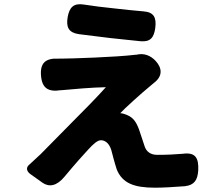

<svg xmlns="http://www.w3.org/2000/svg" viewBox="-20 -825 1020 894"><path d="M511 -786C462 -791 413 -797 369 -804C323 -811 303 -791 295 -745C287 -698 300 -673 347 -666C392 -660 442 -654 492 -648C542 -643 592 -637 635 -633C680 -629 697 -650 703 -695C709 -743 697 -768 649 -772C607 -776 559 -780 511 -786ZM310 -250C252 -191 197 -136 169 -107C149 -89 131 -72 116 -58C101 -46 102 -28 122 -14L160 13L178 26C209 47 244 42 281 -3C330 -62 367 -103 391 -129C415 -155 434 -172 450 -172C466 -172 487 -162 498 -127C504 -104 514 -65 524 -35C550 27 602 49 702 49C735 49 793 46 841 42C885 37 900 13 903 -31C906 -90 890 -117 831 -109C797 -106 757 -104 712 -104C681 -104 661 -119 653 -145C645 -168 636 -198 627 -223C614 -258 600 -276 577 -287C565 -293 548 -298 540 -298C556 -316 637 -390 686 -430C690 -433 694 -437 698 -440C736 -469 737 -506 705 -541C682 -566 652 -578 619 -571C616 -570 613 -570 610 -570C523 -559 305 -552 264 -552C261 -552 257 -552 254 -552C193 -555 166 -533 171 -472C176 -414 205 -396 263 -405C264 -405 265 -405 266 -405C319 -410 410 -418 473 -419C431 -372 369 -309 310 -250Z"/></svg>

Font: GenSenRounded2 TW H
Style: Regular
Weight: 900
Version: Version 2.100;PS 2.1;hotconv 16.6.51;makeotf.lib2.5.65220 DE